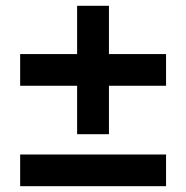

<svg xmlns="http://www.w3.org/2000/svg" viewBox="-20 -640 640 660"><path d="M354.5 -345.2V-178.7H245.1V-345.2H49.3V-454.1H245.1V-620.1H354.5V-454.1H550.8V-345.2ZM49.3 0V-108.9H550.8V0Z"/></svg>

Font: Liberation Mono
Style: Bold Italic
Weight: 700
Italic angle: -12°
Monospace: yes
Designer: Steve Matteson
Foundry: Ascender Corporation
Version: Version 2.1.5